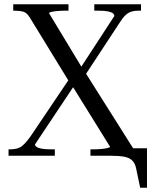

<svg xmlns="http://www.w3.org/2000/svg" viewBox="-20 -730 724 900"><path d="M42 -680V-710H301V-680H285Q269 -680 251.5 -678.5Q234 -677 222 -674.5Q210 -672 210 -668L375 -395L378 -393L604 -35V0H404V-30H420Q436 -30 453.5 -31.5Q471 -33 483.5 -36Q496 -39 496 -42L311 -340L307 -342L119 -649Q106 -670 89.5 -675Q73 -680 47 -680ZM20 0V-30H29Q65 -30 84.5 -46.5Q104 -63 126 -95L314 -374L340 -347L144 -53Q144 -47 151.5 -41.5Q159 -36 175.5 -33Q192 -30 219 -30H237V0ZM367 -359 340 -385 516 -655Q516 -662 509.5 -667.5Q503 -673 486.5 -676.5Q470 -680 440 -680H422V-710H641V-680H630Q600 -680 582 -669.5Q564 -659 545 -630ZM497 0H495V-35H669V150H637L618 59Q613 35 599.5 22Q586 9 561.5 4.5Q537 0 497 0Z"/></svg>

Font: Roboto Serif 144pt
Style: Regular
Weight: 400
Version: Version 1.008